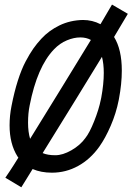

<svg xmlns="http://www.w3.org/2000/svg" viewBox="-20 -733 567 822"><path d="M2.9 27.8Q24.4 -3.4 39.1 -26.9Q49.8 -43.5 58.6 -58.1Q54.7 -63 54.7 -63.5Q21 -117.2 21 -196.3Q21 -237.8 29.3 -279.3Q41 -339.4 56.4 -387.7Q71.8 -436 89.6 -469.7Q107.4 -503.4 122.8 -525.1Q138.2 -546.9 156.7 -566.9Q189.5 -602.5 235.1 -624.5Q280.8 -646.5 335.4 -647.5Q375.5 -647.5 410.2 -629.4Q446.8 -690.9 459.5 -713.4L527.3 -673.8Q498.5 -625.5 468.3 -574.7Q501.5 -521.5 501.5 -430.7Q501.5 -374.5 489.3 -310.1L488.3 -304.7Q477.1 -248 454.1 -194.8Q431.2 -141.6 404.8 -104.5Q366.7 -51.3 314.5 -22.5Q262.2 6.3 202.1 6.3Q155.8 6.3 119.6 -9.3Q110.4 5.9 94 32.2Q77.6 58.6 71.3 68.8ZM108.9 -138.7Q250 -366.7 369.1 -562Q349.6 -572.8 323.7 -572.8Q296.4 -572.8 266.4 -560.3Q236.3 -547.9 211.4 -522Q139.2 -447.3 106.9 -281.2Q100.1 -248 100.1 -208Q100.1 -168 108.9 -138.7ZM416.5 -489.7Q315.9 -324.7 162.6 -77.6Q184.1 -68.4 216.8 -68.4Q248.5 -68.4 285.6 -89.6Q322.8 -110.8 345.2 -141.6Q363.3 -164.1 383.3 -214.4Q403.3 -264.6 411.6 -306.2L413.6 -315.4Q424.3 -373.5 424.3 -420.9Q424.3 -460 416.5 -489.7Z"/></svg>

Font: Fantasque Sans Mono
Style: Italic
Weight: 400
Italic angle: -11°
Monospace: yes
Designer: Jany Belluz
Version: Version 1.8.0 ; ttfautohint (v1.8.2)